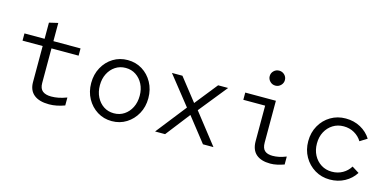

<svg xmlns="http://www.w3.org/2000/svg" viewBox="-69 -1128 3138 1538"><g transform="rotate(15 1500.0 -359.0)"><path d="M380 10Q298 10 254.5 -25.5Q211 -61 211 -129V-428H44V-488H211V-622L284 -639V-488H509V-428H284V-141Q284 -95 309 -75Q334 -55 381 -55Q410 -55 441 -61Q472 -67 509 -81V-15Q476 -3 444 3.5Q412 10 380 10Z M900 10Q833 10 779.5 -23.5Q726 -57 694.5 -114Q663 -171 663 -243Q663 -315 694.5 -372.5Q726 -430 779.5 -463Q833 -496 900 -496Q967 -496 1020.5 -463Q1074 -430 1105.5 -372.5Q1137 -315 1137 -243Q1137 -171 1105.5 -114Q1074 -57 1020.5 -23.5Q967 10 900 10ZM900 -55Q948 -55 985 -79.5Q1022 -104 1043.5 -146.5Q1065 -189 1065 -244Q1065 -298 1043.5 -340Q1022 -382 985 -406.5Q948 -431 900 -431Q852 -431 815 -406.5Q778 -382 756.5 -340Q735 -298 735 -244Q735 -189 756.5 -146.5Q778 -104 815 -79.5Q852 -55 900 -55Z M1258 0 1455 -251 1267 -488H1354L1501 -301L1650 -488H1733L1544 -253L1742 0H1655L1497 -201L1341 0Z M2093 -604Q2067 -604 2048.5 -622.5Q2030 -641 2030 -666Q2030 -692 2048.5 -710Q2067 -728 2093 -728Q2119 -728 2137.5 -710Q2156 -692 2156 -666Q2156 -641 2137.5 -622.5Q2119 -604 2093 -604ZM2215 10Q2138 10 2097 -26Q2056 -62 2056 -134V-428H1875V-488H2129V-141Q2129 -95 2151 -75Q2173 -55 2216 -55Q2242 -55 2269 -60.5Q2296 -66 2329 -79V-13Q2300 -3 2271.5 3.5Q2243 10 2215 10Z M2708 10Q2639 10 2583.5 -23.5Q2528 -57 2495.5 -114Q2463 -171 2463 -243Q2463 -315 2495.5 -372.5Q2528 -430 2583.5 -463Q2639 -496 2708 -496Q2776 -496 2831 -466Q2886 -436 2918 -385L2859 -348Q2836 -386 2796.5 -408.5Q2757 -431 2708 -431Q2658 -431 2619 -406.5Q2580 -382 2557.5 -340Q2535 -298 2535 -243Q2535 -189 2557.5 -146.5Q2580 -104 2619 -79.5Q2658 -55 2708 -55Q2757 -55 2796.5 -77.5Q2836 -100 2859 -138L2918 -101Q2886 -50 2831 -20Q2776 10 2708 10Z"/></g></svg>

Font: Red Hat Mono
Style: Regular
Weight: 400
Designer: Pentagram, MCKL
Foundry: Pentagram, MCKL
Version: Version 1.023